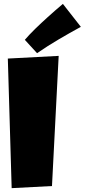

<svg xmlns="http://www.w3.org/2000/svg" viewBox="-20 -973 433 981"><path d="M279.8 -687.5 245.6 -22.5 39.6 -11.7 20 -673.8ZM393.1 -835.9Q335 -804.2 279.8 -771.7Q224.6 -739.3 169.4 -701.2L106.9 -769.5Q116.7 -781.2 130.4 -795.7Q144 -810.1 159.4 -825.2Q174.8 -840.3 191.4 -855.7Q208 -871.1 223.6 -885.3Q260.7 -918.9 301.3 -953.1Z"/></svg>

Font: Luckiest Guy
Style: Regular
Weight: 400
Designer: Astigmatic (AOETI)
Foundry: Astigmatic (AOETI)
Version: Version 1.000